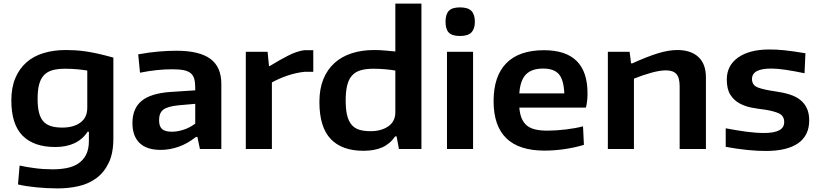

<svg xmlns="http://www.w3.org/2000/svg" viewBox="-20 -828 4556 1067"><path d="M302 219Q273 219 242 217.5Q211 216 181.5 213Q152 210 126 206Q100 202 80 197L89 92Q124 100 173 106.5Q222 113 273 113Q314 113 350.5 106Q387 99 414.5 81Q442 63 458 32.5Q474 2 474 -45V-96H467Q411 -11 287 -11Q168 -11 105.5 -74Q43 -137 43 -270Q43 -341 65 -393.5Q87 -446 126.5 -481Q166 -516 222 -533Q278 -550 346 -550Q371 -550 397.5 -548.5Q424 -547 455.5 -542.5Q487 -538 525 -529.5Q563 -521 610 -508V-58Q610 24 584 77.5Q558 131 515 162.5Q472 194 416.5 206.5Q361 219 302 219ZM326 -119Q389 -119 427 -147Q465 -175 465 -229V-436Q441 -440 409 -443Q377 -446 342 -446Q301 -446 272 -438Q243 -430 224.5 -410.5Q206 -391 197.5 -359Q189 -327 189 -279Q189 -234 196.5 -203.5Q204 -173 220 -154.5Q236 -136 262 -127.5Q288 -119 326 -119Z M873 5Q795 5 755.5 -33.5Q716 -72 716 -144Q716 -225 766.5 -267Q817 -309 927 -317L1065 -326V-341Q1065 -370 1059.5 -389.5Q1054 -409 1040 -421Q1026 -433 1001 -438Q976 -443 936 -443Q896 -443 852 -438.5Q808 -434 758 -424L748 -526Q808 -537 860 -541.5Q912 -546 961 -546Q1088 -546 1149 -501Q1210 -456 1210 -362V0H1091L1077 -67H1069Q1021 -29 971.5 -12Q922 5 873 5ZM935 -96Q967 -96 1001.5 -107.5Q1036 -119 1065 -141V-251L974 -243Q912 -237 888 -219Q864 -201 864 -160Q864 -126 880.5 -111Q897 -96 935 -96Z M1346 -540H1467L1475 -461H1479Q1536 -496 1582.5 -519.5Q1629 -543 1670 -549H1721V-429H1673Q1625 -424 1578 -408Q1531 -392 1491 -370V0H1346Z M2000 10Q1880 10 1817.5 -56Q1755 -122 1755 -262Q1755 -334 1777 -388Q1799 -442 1839 -478Q1879 -514 1935 -532Q1991 -550 2059 -550Q2092 -550 2122.5 -547Q2153 -544 2177 -542V-808H2322V0H2197L2184 -70H2176Q2147 -28 2104 -9Q2061 10 2000 10ZM2039 -99Q2099 -99 2138 -126Q2177 -153 2177 -204V-436Q2154 -440 2122 -443Q2090 -446 2055 -446Q2014 -446 1984.5 -437.5Q1955 -429 1936.5 -408.5Q1918 -388 1909.5 -354Q1901 -320 1901 -270Q1901 -222 1908.5 -189.5Q1916 -157 1932.5 -136.5Q1949 -116 1975 -107.5Q2001 -99 2039 -99Z M2536 -628Q2493 -628 2474.5 -646.5Q2456 -665 2456 -707Q2456 -749 2474.5 -768Q2493 -787 2536 -787Q2581 -787 2600 -767Q2619 -747 2619 -707Q2619 -668 2600 -648Q2581 -628 2536 -628ZM2464 -540H2609V0H2464Z M3006 9Q2723 9 2723 -266Q2723 -405 2794 -477Q2865 -549 3003 -549Q3245 -549 3245 -310Q3245 -263 3236 -230H2866Q2869 -194 2879.5 -169.5Q2890 -145 2908.5 -130Q2927 -115 2955 -108.5Q2983 -102 3022 -102Q3069 -102 3124 -108.5Q3179 -115 3220 -126L3225 -23Q3176 -8 3118.5 0.5Q3061 9 3006 9ZM2998 -447Q2935 -447 2903 -414.5Q2871 -382 2866 -309H3116Q3113 -384 3086 -415.5Q3059 -447 2998 -447Z M3358 -540H3479L3487 -476H3494Q3578 -514 3637 -532Q3696 -550 3744 -550Q3819 -550 3861 -511.5Q3903 -473 3903 -398V0H3757V-349Q3757 -397 3738.5 -417Q3720 -437 3681 -437Q3647 -437 3600 -424Q3553 -411 3503 -391V0H3358Z M4235 11Q4190 11 4134 5.5Q4078 0 4013 -12V-115Q4076 -103 4128 -96Q4180 -89 4227 -89Q4338 -89 4338 -149Q4338 -184 4309.5 -197.5Q4281 -211 4228 -219Q4193 -223 4156.5 -230Q4120 -237 4089 -254Q4058 -271 4038.5 -302Q4019 -333 4019 -386Q4019 -464 4082 -508.5Q4145 -553 4256 -553Q4277 -553 4297.5 -552Q4318 -551 4341 -548.5Q4364 -546 4392 -542Q4420 -538 4456 -532L4451 -421Q4393 -433 4346.5 -440Q4300 -447 4266 -447Q4159 -447 4159 -389Q4159 -354 4192.5 -341.5Q4226 -329 4290 -320Q4333 -314 4368 -303Q4403 -292 4427 -273Q4451 -254 4464 -226Q4477 -198 4477 -159Q4477 -75 4415.5 -32Q4354 11 4235 11Z"/></svg>

Font: Encode Sans Wide
Style: SemiBold
Weight: 600
Designer: Pablo Impallari, Andres Torresi
Foundry: Pablo Impallari, Andres Torresi
Version: Version 1.000; ttfautohint (v1.00) -l 8 -r 50 -G 200 -x 14 -